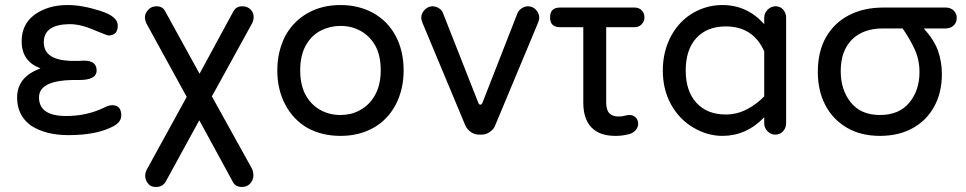

<svg xmlns="http://www.w3.org/2000/svg" viewBox="-20 -558 3839 763"><path d="M252 -21Q161 -21 103 -59Q48 -99 48 -170Q48 -253 141 -286L137 -288Q66 -316 66 -394Q66 -462 118 -500Q171 -538 249 -538Q306 -538 378 -515Q448 -493 448 -457Q448 -417 411 -417Q407 -417 393 -423Q379 -429 353 -439Q298 -463 254 -462Q154 -460 154 -390Q154 -316 272 -316H291L314 -317Q364 -317 364 -278Q364 -239 291 -240Q135 -243 135 -171Q135 -97 243 -97Q326 -97 395 -131Q413 -140 426 -140Q462 -140 462 -99Q462 -74 432 -57Q366 -21 252 -21Z M600 185Q578 185 569 172Q557 158 557 141Q557 126 566 111L722 -173L565 -459Q556 -474 556 -489Q556 -506 570 -520Q582 -533 602 -533Q627 -533 637 -512L773 -265L907 -512Q918 -533 943 -533Q963 -533 975.5 -520.5Q988 -508 988 -491Q988 -475 980 -462L822 -175L980 110Q987 123 987 139Q987 157 974.5 171Q962 185 942 185Q916 185 906 166L772 -80L639 163Q627 185 600 185Z M1333 -18Q1259 -18 1201 -50Q1145 -83 1113.5 -142.5Q1082 -202 1082 -278Q1082 -316 1090 -350Q1098 -384 1113 -414Q1145 -473 1202 -505.5Q1259 -538 1333 -538Q1406 -538 1464 -506Q1522 -473 1553 -414Q1584 -355 1584 -278Q1584 -240 1576 -206Q1568 -172 1553 -143Q1521 -82 1464 -50Q1407 -18 1333 -18ZM1333 -101Q1353 -101 1372.5 -105.5Q1392 -110 1410 -120Q1448 -140 1470.5 -180.5Q1493 -221 1493 -279Q1493 -339 1470 -379Q1448 -416 1412.5 -435.5Q1377 -455 1333 -455Q1292 -455 1256 -437Q1218 -418 1195.5 -378Q1173 -338 1173 -279Q1173 -218 1196 -178Q1217 -141 1253 -121Q1289 -101 1333 -101Z M1884 -23Q1866 -23 1851 -33.5Q1836 -44 1829 -60L1659 -467Q1654 -480 1654 -487Q1654 -505 1667.5 -519Q1681 -533 1699 -533Q1712 -533 1724 -525.5Q1736 -518 1740 -507L1881 -149Q1884 -142 1889 -142Q1894 -142 1897 -149L2037 -507Q2042 -518 2054 -525.5Q2066 -533 2078 -533Q2097 -533 2110 -519Q2123 -505 2123 -487Q2123 -480 2118 -467L1948 -60Q1942 -44 1926.5 -33.5Q1911 -23 1894 -23Z M2426 -18Q2362 -18 2330 -52Q2298 -86 2298 -150V-450H2205Q2166 -450 2166 -489Q2166 -528 2205 -528H2502Q2519 -528 2530 -517Q2541 -506 2541 -489Q2541 -473 2530 -461.5Q2519 -450 2502 -450H2389V-151Q2389 -121 2401.5 -108Q2414 -95 2438 -95Q2453 -95 2462 -98Q2473 -101 2482 -101Q2496 -101 2506 -91.5Q2516 -82 2516 -66Q2516 -54 2507.5 -42.5Q2499 -31 2481 -25Q2473 -23 2459 -20.5Q2445 -18 2426 -18Z M2851 -18Q2792 -18 2737 -50Q2681 -82 2647.5 -141.5Q2614 -201 2614 -278Q2614 -355 2648 -417Q2681 -476 2735 -507Q2789 -538 2851 -538Q2949 -538 3017 -462V-488Q3017 -506 3030.5 -519.5Q3044 -533 3062 -533Q3081 -533 3092.5 -519.5Q3104 -506 3104 -488V-68Q3104 -50 3092 -36.5Q3080 -23 3061 -23Q3043 -23 3030 -36.5Q3017 -50 3017 -68V-92Q2946 -18 2851 -18ZM2864 -103Q2908 -103 2947 -123Q2986 -143 3017 -175V-354Q2973 -453 2864 -453Q2790 -453 2747.5 -407Q2705 -361 2705 -278Q2705 -196 2747.5 -149.5Q2790 -103 2864 -103Z M3477 -18Q3401 -18 3345.5 -50.5Q3290 -83 3260 -140Q3230 -197 3230 -272Q3230 -354 3263 -411Q3296 -468 3354.5 -498Q3413 -528 3490 -528H3739Q3757 -528 3769.5 -516.5Q3782 -505 3782 -487Q3782 -468 3769.5 -456.5Q3757 -445 3739 -445H3651Q3692 -400 3707.5 -356.5Q3723 -313 3723 -263Q3723 -191 3693 -135.5Q3663 -80 3607.5 -49Q3552 -18 3477 -18ZM3477 -101Q3553 -101 3593.5 -150Q3634 -199 3634 -271Q3634 -321 3615 -362Q3596 -403 3567 -445H3489Q3410 -445 3365.5 -400.5Q3321 -356 3321 -275Q3321 -201 3361 -151Q3401 -101 3477 -101Z"/></svg>

Font: Huninn
Style: Regular
Weight: 400
Designer: justfont
Foundry: justfont
Version: Version 1.003